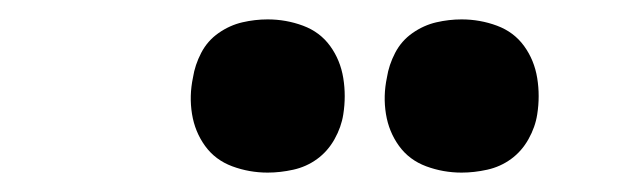

<svg xmlns="http://www.w3.org/2000/svg" viewBox="-20 -779 640 198"><path d="M456 -601Q437 -601 419.5 -607.5Q402 -614 391.5 -628.5Q381 -643 378 -661.5Q375 -680 379 -699Q381 -712 387.5 -724.5Q394 -737 405.5 -745Q417 -753 430 -756Q443 -759 456 -759Q475 -759 492.5 -752.5Q510 -746 520.5 -731.5Q531 -717 534 -698.5Q537 -680 534 -661Q532 -648 525 -635.5Q518 -623 507 -615Q496 -607 482.5 -604Q469 -601 456 -601ZM256 -601Q237 -601 219.5 -607.5Q202 -614 191.5 -628.5Q181 -643 178 -661.5Q175 -680 179 -699Q181 -712 187.5 -724.5Q194 -737 205.5 -745Q217 -753 230 -756Q243 -759 256 -759Q275 -759 292.5 -752.5Q310 -746 320.5 -731.5Q331 -717 334 -698.5Q337 -680 334 -661Q332 -648 325 -635.5Q318 -623 307 -615Q296 -607 282.5 -604Q269 -601 256 -601Z"/></svg>

Font: Iosevka Curly Heavy Extended
Style: Italic
Weight: 900
Width: 7
Italic angle: -9°
Monospace: yes
Designer: Belleve Invis
Foundry: Belleve Invis
Version: Version 11.1.0; ttfautohint (v1.8.3)